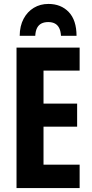

<svg xmlns="http://www.w3.org/2000/svg" viewBox="-20 -956 467 976"><path d="M384.8 0H64V-713.9H384.8V-597.2H201.2V-429.2H372.1V-312H201.2V-119.1H384.8ZM226.1 -936Q290 -936 329.3 -895Q368.7 -854 369.1 -773.9H290Q288.6 -797.9 281 -813.2Q273.4 -828.6 259.5 -836.2Q245.6 -843.8 225.1 -843.8Q205.1 -843.8 190.9 -836.7Q176.8 -829.6 168.7 -814.5Q160.6 -799.3 159.2 -773.9H80.1Q80.6 -824.2 99.9 -860.4Q119.1 -896.5 151.9 -916.3Q184.6 -936 226.1 -936Z"/></svg>

Font: Open Sans Condensed
Style: Regular
Weight: 400
Width: 3
Designer: Monotype Design Team
Foundry: Monotype Imaging Inc.
Version: Version 3.000